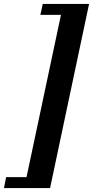

<svg xmlns="http://www.w3.org/2000/svg" viewBox="-91 -720 470 970"><path d="M162 230H-71L-60 175H43L217 -645H113L125 -700H359Z"/></svg>

Font: PTSerif
Style: Bold Italic
Weight: 700
Italic angle: -12°
Designer: A.Korolkova, O.Umpeleva, V.Yefimov
Foundry: ParaType Ltd
Version: Version 1.000W OFL; ttfautohint (v1.2) -l 8 -r 50 -G 200 -x 